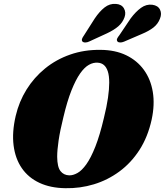

<svg xmlns="http://www.w3.org/2000/svg" viewBox="-20 -976 866 1009"><path d="M508 -714Q585.5 -713.5 643 -685.8Q700.5 -658 736.2 -608.8Q772 -559.5 783 -493Q794 -426.5 777 -347.5Q757 -256.5 713 -188.2Q669 -120 607.5 -74.8Q546 -29.5 473.5 -7.5Q401 14.5 323.5 13Q245.5 12 187.5 -15Q129.5 -42 95 -91.8Q60.5 -141.5 51.5 -211.2Q42.5 -281 62.5 -367Q80 -442 119.5 -505.5Q159 -569 217 -616.2Q275 -663.5 348.8 -689.2Q422.5 -715 508 -714ZM343.5 -54.5Q364 -54 387 -66.8Q410 -79.5 433.8 -112.8Q457.5 -146 481 -205.2Q504.5 -264.5 526 -356Q541 -416.5 547.5 -462.2Q554 -508 554 -541.5Q554 -578.5 546.5 -601Q539 -623.5 525.8 -634.5Q512.5 -645.5 494 -646.5Q471 -648.5 447.5 -635.5Q424 -622.5 401 -589.8Q378 -557 355.5 -500.8Q333 -444.5 313 -359.5Q295.5 -289 288 -238Q280.5 -187 280.5 -152Q281 -98.5 297.8 -77Q314.5 -55.5 343.5 -54.5ZM478 -879Q502.5 -915.5 529.5 -936.8Q556.5 -958 589 -955.5Q619 -953.5 631.2 -932.2Q643.5 -911 634.5 -885.5Q624.5 -857.5 601.8 -837.8Q579 -818 541.5 -800.5L449 -758Q439 -753 428.8 -752.8Q418.5 -752.5 413 -758Q408.5 -764 411.2 -772Q414 -780 421 -789.5ZM666.5 -879Q693 -914.5 721 -934.8Q749 -955 780.5 -951Q810 -947 820.8 -925.5Q831.5 -904 820.5 -877.5Q810 -850 786.5 -831.5Q763 -813 724.5 -797L631.5 -757Q621 -752.5 611 -752.8Q601 -753 597 -758.5Q592 -765.5 595.8 -773.5Q599.5 -781.5 607 -790.5Z"/></svg>

Font: Fraunces Black
Style: Italic
Weight: 900
Italic angle: -16°
Version: Version 1.000;[b76b70a41]